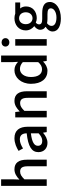

<svg xmlns="http://www.w3.org/2000/svg" viewBox="1116 -1952 1084 3355"><g transform="rotate(-90 1657.5 -275.0)"><path d="M87 0H201V-390C250 -439 285 -465 336 -465C401 -465 429 -427 429 -332V0H544V-346C544 -486 492 -564 376 -564C305 -564 246 -526 197 -477L201 -586V-797H87Z M838 13C904 13 963 -20 1013 -63H1016L1026 0H1120V-331C1120 -477 1057 -564 920 -564C832 -564 755 -528 698 -492L741 -414C788 -444 842 -470 900 -470C981 -470 1004 -414 1005 -350C776 -325 676 -264 676 -146C676 -49 743 13 838 13ZM873 -78C824 -78 787 -100 787 -154C787 -215 842 -257 1005 -277V-142C960 -101 921 -78 873 -78Z M1283 -550V0H1397V-390C1446 -439 1481 -465 1532 -465C1597 -465 1625 -427 1625 -332V0H1740V-346C1740 -486 1688 -564 1572 -564C1496 -564 1440 -523 1390 -474H1386L1377 -550Z M1870 -274C1870 -92 1959 13 2097 13C2159 13 2216 -20 2257 -62H2260L2270 0H2364V-797H2249V-593L2254 -502C2252 -503 2251 -505 2249 -506C2206 -542 2167 -564 2106 -564C1983 -564 1870 -453 1870 -274ZM1989 -276C1989 -395 2051 -468 2128 -468C2169 -468 2208 -455 2249 -418V-149C2209 -103 2170 -82 2124 -82C2038 -82 1989 -151 1989 -276Z M2537 0H2651V-550H2537ZM2594 -653C2636 -653 2668 -681 2668 -721C2668 -761 2636 -789 2594 -789C2553 -789 2521 -761 2521 -721C2521 -681 2553 -653 2594 -653Z M3012 247C3188 247 3300 161 3300 55C3300 -39 3232 -79 3102 -79H3001C2931 -79 2909 -100 2909 -133C2909 -159 2921 -175 2939 -191C2963 -180 2991 -174 3016 -174C3131 -174 3222 -243 3222 -363C3222 -405 3207 -442 3186 -464H3291V-550H3096C3075 -558 3047 -564 3016 -564C2902 -564 2803 -491 2803 -366C2803 -301 2838 -249 2875 -220V-215C2845 -194 2814 -157 2814 -114C2814 -69 2836 -40 2864 -23V-18C2813 13 2784 56 2784 103C2784 198 2880 247 3012 247ZM3016 -248C2959 -248 2912 -293 2912 -366C2912 -441 2958 -483 3016 -483C3074 -483 3120 -440 3120 -366C3120 -293 3073 -248 3016 -248ZM3029 170C2938 170 2882 139 2882 85C2882 56 2896 29 2929 5C2952 10 2977 13 3003 13H3086C3153 13 3189 27 3189 73C3189 124 3125 170 3029 170Z"/></g></svg>

Font: Kinto Sans Med
Style: Regular
Weight: 500
Designer: Authors: Ryoko NISHIZUKA  (kana & ideographs); Paul D. Hunt (Latin, Greek & Cyrillic); Wenlong ZHANG  (bopomofo); Sandol
Foundry: Adobe Systems Incorporated, ookami Inc.
Version: Version 0.001